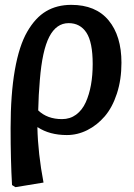

<svg xmlns="http://www.w3.org/2000/svg" viewBox="-20 -545 553 795"><path d="M256.8 14.2Q185.5 14.2 136.2 -18.1H134.8Q137.2 90.8 160.2 210.9L43.9 230L29.8 221.2Q23.9 119.1 23.9 -14.2Q23.9 -154.8 41.5 -255.1Q59.1 -355.5 92.8 -413.8Q126.5 -472.2 171.1 -498.5Q215.8 -524.9 274.9 -524.9Q376.5 -524.9 429.7 -460.7Q482.9 -396.5 482.9 -285.2Q482.9 -215.3 464.1 -157.7Q445.3 -100.1 413.6 -63.2Q381.8 -26.4 341.3 -6.1Q300.8 14.2 256.8 14.2ZM264.2 -449.2Q213.4 -449.2 184.1 -392.8Q154.8 -336.4 145 -213.9Q139.6 -152.8 138.2 -87.9Q175.8 -51.8 236.8 -51.8Q270 -51.8 295.2 -70.3Q320.3 -88.9 335 -121.3Q349.6 -153.8 356.7 -193.6Q363.8 -233.4 363.8 -279.8Q363.8 -370.1 337.9 -409.7Q312 -449.2 264.2 -449.2Z"/></svg>

Font: Literata Book SemiBold
Style: Italic
Weight: 600
Italic angle: -3°
Designer: Latin by Veronika Burian and Jose Scaglione. Greek by Irene Vlachou. Cyrillic by Vera Evstafieva
Foundry: TypeTogether
Version: Version 1.003;PS 001.003;hotconv 1.0.88;makeotf.lib2.5.64775